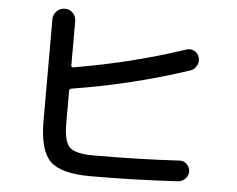

<svg xmlns="http://www.w3.org/2000/svg" viewBox="-53 -814 1107 898"><g transform="rotate(5 500.0 -365.0)"><path d="M402 20Q264 20 213 -30.5Q162 -81 162 -220V-696Q162 -718 178 -734Q194 -750 216 -750Q238 -750 253.5 -734.5Q269 -719 269 -696V-487Q269 -484 272 -481.5Q275 -479 278 -480Q550 -526 798 -609Q817 -616 835 -607Q853 -598 859 -578Q865 -558 855.5 -539.5Q846 -521 827 -514Q560 -425 278 -380Q269 -378 269 -370V-218Q269 -132 296 -105Q323 -78 409 -78Q622 -78 810 -89Q830 -91 845 -77.5Q860 -64 861 -44Q862 -24 848 -9Q834 6 814 8Q604 20 402 20Z"/></g></svg>

Font: Rounded Mplus 1c Medium
Style: Regular
Weight: 500
Version: Version 1.059.20150529